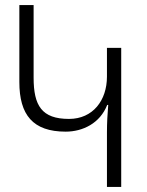

<svg xmlns="http://www.w3.org/2000/svg" viewBox="-20 -734 576 754"><path d="M456 0V-546H400V-433C400 -340 345 -267 251 -267C144 -267 112 -319 112 -429V-714H56V-412C56 -283 109 -217 238 -217C305 -217 373 -250 401 -322H405C402 -286 400 -251 400 -215V0Z"/></svg>

Font: Noto Sans Armenian Condensed Light
Style: Regular
Weight: 300
Width: 3
Designer: Monotype Design Team
Foundry: Monotype Imaging Inc.
Version: Version 2.008